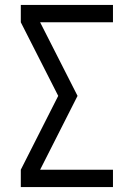

<svg xmlns="http://www.w3.org/2000/svg" viewBox="-20 -755 540 775"><path d="M64 0V-70L215 -368L64 -665V-735H436V-665H142L293 -368L142 -70H436V0Z"/></svg>

Font: Iosevka MaddieWtf
Style: Regular
Weight: 400
Monospace: yes
Designer: Belleve Invis
Foundry: Belleve Invis
Version: Version 31.3.0; ttfautohint (v1.8.3)